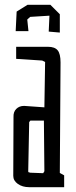

<svg xmlns="http://www.w3.org/2000/svg" viewBox="-20 -776 314 796"><path d="M35 -47 36 -291Q35 -312 47.5 -324.5Q60 -337 80 -337L164 -331L167 -519L155 -525L47 -532V-582H179Q207 -582 219 -567.5Q231 -553 231 -517L228 -59L246 -49V0H101Q73 0 54 -13.5Q35 -27 35 -47ZM164 -66 162 -276H106L101 -270L97 -66Q97 -63 98.5 -62Q100 -61 106 -60L159 -58ZM182 -645 185 -711 105 -706 93 -695 98 -647H45L49 -728L94 -756H189L228 -717V-641Z"/></svg>

Font: Bahianita
Style: Regular
Weight: 400
Designer: Pablo Cosgaya & Dani Raskovsky
Foundry: Pablo Cosgaya & Dani Raskovsky
Version: Version 1.008